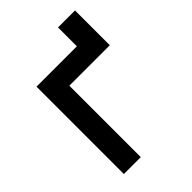

<svg xmlns="http://www.w3.org/2000/svg" viewBox="-194 -747 839 839"><g transform="rotate(-45 225.0 -328.0)"><path d="M70 0V-540H319.5V-656.5H424.5V-441.5H174.5V0Z"/></g></svg>

Font: Vela Sans SemBd
Style: Regular
Weight: 600
Designer: Principal design: Mikhail Sharanda - project Manrope.
Design modification: Ravid Balaliev
Foundry: Mikhail Sharanda
Version: Version 1.001